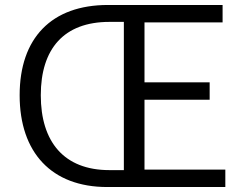

<svg xmlns="http://www.w3.org/2000/svg" viewBox="-20 -752 980 772"><path d="M411 0H886V-70H561V-351H823V-421H561V-662H875V-732H414C187 -732 59 -599 59 -369C59 -139 187 0 411 0ZM420 -68C237 -68 144 -182 144 -369C144 -556 237 -664 420 -664H478V-68Z"/></svg>

Font: Noto Sans CJK JP DemiLight
Style: Regular
Weight: 350
Designer: Ryoko NISHIZUKA (kana & ideographs); Paul D. Hunt (Latin, Greek & Cyrillic); Wenlong ZHANG (bopomofo); Sandoll Communica
Foundry: Adobe Systems Incorporated
Version: Version 1.004;PS 1.004;hotconv 1.0.82;makeotf.lib2.5.63406